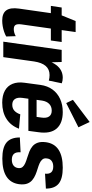

<svg xmlns="http://www.w3.org/2000/svg" viewBox="443 -1282 849 1776"><g transform="rotate(90 868.0 -394.5)"><path d="M171 10Q103 10 76 -28Q49 -66 60 -145L113 -516L175 -669H277L206 -167Q201 -129 211.5 -113Q222 -97 250 -97Q266 -97 282.5 -101.5Q299 -106 315 -115L318 -27Q299 -16 274 -7.5Q249 1 222.5 5.5Q196 10 171 10ZM50 -540H369L355 -440H35Z M442 -540H554L559 -356L509 0H366ZM520 -312Q536 -428 581.5 -489Q627 -550 700 -550Q714 -550 727 -547.5Q740 -545 751 -541L726 -421Q702 -428 675 -428Q622 -428 591 -392.5Q560 -357 549 -285Z M930 10Q864 10 819.5 -14.5Q775 -39 756 -85.5Q737 -132 746 -196L766 -344Q775 -409 808.5 -455Q842 -501 895.5 -525.5Q949 -550 1017 -550Q1121 -550 1170.5 -492.5Q1220 -435 1203 -322L1191 -232H868L879 -308H1088L1057 -273L1068 -352Q1075 -399 1058 -423.5Q1041 -448 1004 -448Q966 -448 942 -425Q918 -402 911 -359L886 -176Q880 -132 896.5 -107.5Q913 -83 949 -83Q983 -83 1004.5 -102.5Q1026 -122 1038 -157L1171 -145Q1143 -70 1081 -30Q1019 10 930 10ZM1158 -695 934 -582 904 -644 1109 -799Z M1447 9Q1345 9 1298.5 -30Q1252 -69 1252 -153L1389 -160Q1386 -118 1403.5 -98.5Q1421 -79 1458 -79Q1491 -79 1511 -94Q1531 -109 1535 -137Q1538 -163 1525.5 -178Q1513 -193 1490 -203Q1467 -213 1438.5 -221.5Q1410 -230 1382.5 -241Q1355 -252 1333 -270.5Q1311 -289 1300.5 -319Q1290 -349 1296 -395Q1307 -473 1366 -511.5Q1425 -550 1532 -550Q1633 -550 1679 -512.5Q1725 -475 1725 -394L1587 -386Q1591 -424 1574.5 -443Q1558 -462 1521 -462Q1489 -462 1469 -447Q1449 -432 1446 -403Q1442 -378 1455 -362Q1468 -346 1490.5 -336Q1513 -326 1541.5 -317.5Q1570 -309 1597.5 -297.5Q1625 -286 1647 -267.5Q1669 -249 1679.5 -219.5Q1690 -190 1684 -144Q1673 -68 1614 -29.5Q1555 9 1447 9Z"/></g></svg>

Font: Pathway Extreme Condensed
Style: Bold Italic
Weight: 700
Width: 3
Italic angle: -8°
Version: Version 1.001;gftools[0.9.26]